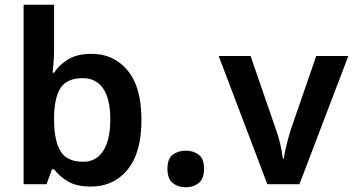

<svg xmlns="http://www.w3.org/2000/svg" viewBox="-20 -780 1495 813"><path d="M209 -580Q209 -548 207 -518.5Q205 -489 203 -472H209Q231 -506 269 -529Q307 -552 368 -552Q462 -552 520.5 -481.5Q579 -411 579 -272Q579 -133 520 -61.5Q461 10 365 10Q304 10 267.5 -12Q231 -34 209 -63H200L177 0H80V-760H209ZM331 -449Q264 -449 237 -408.5Q210 -368 209 -284V-272Q209 -187 235.5 -141Q262 -95 333 -95Q387 -95 417 -141Q447 -187 447 -274Q447 -361 417 -405Q387 -449 331 -449Z M689 -65Q689 -108 711.5 -125Q734 -142 767 -142Q799 -142 821.5 -125Q844 -108 844 -65Q844 -23 821.5 -5Q799 13 767 13Q734 13 711.5 -5Q689 -23 689 -65Z M1112 0 906 -543H1041L1149 -230Q1156 -211 1162 -188.5Q1168 -166 1172 -145Q1176 -124 1178 -108H1182Q1184 -125 1188.5 -146Q1193 -167 1199 -189Q1205 -211 1211 -230L1319 -543H1455L1248 0Z"/></svg>

Font: Noto Sans NKo Unjoined SemiBold
Style: Regular
Weight: 600
Designer: Monotype Design Team
Foundry: Monotype Imaging Inc.
Version: Version 2.004